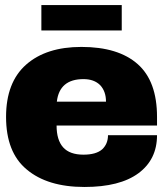

<svg xmlns="http://www.w3.org/2000/svg" viewBox="-20 -725 643 757"><path d="M460 -605H143.1V-705.1H460ZM300.8 -540Q446.3 -540 522.9 -472.2Q599.1 -404.8 599.1 -264.2V-230H203.1Q203.1 -172.9 229 -144Q254.9 -115.2 309.1 -115.2Q358.9 -115.2 382.8 -136.2Q405.8 -157.7 405.8 -191.9H599.1Q599.1 -96.2 525.9 -42Q452.6 12.2 313 12.2Q167 12.2 85 -57.1Q3.9 -124.5 3.9 -264.2Q3.9 -400.4 83 -470.2Q162.1 -540 300.8 -540ZM309.1 -413.1Q214.4 -413.1 204.1 -324.2H397.9Q397.9 -364.7 375 -389.2Q351.1 -413.1 309.1 -413.1Z"/></svg>

Font: Archivo-RBTV
Style: Regular
Weight: 500
Designer: Hector Gatti
Foundry: Hector Gatti
Version: ""